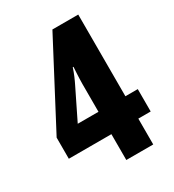

<svg xmlns="http://www.w3.org/2000/svg" viewBox="-174 -880 829 914"><g transform="rotate(-30 241.0 -423.0)"><path d="M250 -66H398V-208H466V-331H398V-780H256L16 -324V-208H250ZM136 -331 216 -494C228 -518 241 -547 250 -576H254C254 -576 250 -517 250 -483V-331Z"/></g></svg>

Font: Noto Sans Malayalam UI ExtraCondensed ExtraBold
Style: Regular
Weight: 800
Width: 2
Designer: Jelle Bosma - Monotype Design Team
Foundry: Monotype Imaging Inc.
Version: Version 2.104